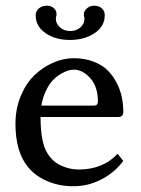

<svg xmlns="http://www.w3.org/2000/svg" viewBox="-20 -643 493 673"><path d="M347.2 -589.8Q347.2 -550.3 311.3 -526.6Q275.4 -502.9 225.1 -502.9Q174.8 -502.9 139.9 -526.6Q105 -550.3 105 -589.8Q105 -603.5 116 -613.3Q127 -623 144 -623Q159.7 -623 168.9 -614.3Q178.2 -605.5 178.2 -592.8Q178.2 -589.4 176.8 -585Q175.8 -582 175.8 -577.1Q175.8 -560.1 190.2 -547.1Q204.6 -534.2 226.1 -534.2Q247.1 -534.2 261.5 -546.6Q275.9 -559.1 275.9 -576.2Q275.9 -582 274.9 -585Q273.9 -586.9 273.9 -591.8Q273.9 -604.5 284.7 -613.8Q295.4 -623 309.1 -623Q326.7 -623 336.9 -613.8Q347.2 -604.5 347.2 -589.8ZM125 -272.9H309.1Q323.2 -272.9 323.2 -287.1Q323.2 -339.4 296.4 -369.1Q269.5 -398.9 238.8 -398.9Q230.5 -398.9 219.7 -396Q209 -393.1 193.8 -384.3Q178.7 -375.5 165.8 -362.3Q152.8 -349.1 141.4 -325.7Q129.9 -302.2 125 -272.9ZM392.1 -104 412.1 -79.1Q382.8 -39.1 336.4 -14.6Q290 9.8 237.8 9.8Q187.5 9.8 146.5 -7.8Q105.5 -24.9 79.1 -56.2Q34.2 -109.9 34.2 -209Q34.2 -261.7 52.7 -306.4Q71.3 -351.1 100.8 -379.4Q130.4 -407.7 166.5 -423.3Q202.6 -439 238.8 -439Q276.9 -439 307.4 -427.2Q337.9 -415.5 356.9 -396.7Q376 -377.9 388.9 -352.8Q401.9 -327.6 407 -302.2Q412.1 -276.9 412.1 -250Q412.1 -232.9 394 -232.9H122.1Q122.1 -144.5 146 -106Q164.6 -75.7 194.3 -62.5Q224.6 -48.8 254.9 -48.8Q341.3 -48.8 392.1 -104Z"/></svg>

Font: Linux Biolinum G
Style: Regular
Weight: 400
Designer: Philipp H. Poll
Foundry: Philipp H. Poll
Version: Version 1.1.0 ; ttfautohint (v1.6)